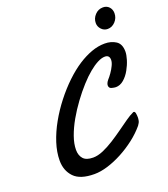

<svg xmlns="http://www.w3.org/2000/svg" viewBox="-163 -1027 1009 1152"><g transform="rotate(-20 341.5 -450.5)"><path d="M241.2 10.7Q150.4 10.7 110.8 -30.8Q71.3 -72.3 71.3 -136.7Q71.3 -189.9 90.1 -248.3Q108.9 -306.6 141.4 -364.5Q173.8 -422.4 215.6 -475.8Q257.3 -529.3 303.2 -573Q349.1 -616.7 394.5 -646Q437 -673.3 480 -689Q522.9 -704.6 564.5 -704.6Q606 -704.6 636 -685.1Q666 -665.5 666 -616.7Q666 -596.7 657 -566.7Q647.9 -536.6 631.3 -506.8Q614.3 -476.1 590.6 -455.8Q566.9 -435.5 539.6 -435.5Q529.8 -435.5 513.2 -439.9Q496.6 -444.3 496.6 -461.9Q496.6 -467.8 499.8 -475.6Q502.9 -483.4 511.2 -493.7Q522.9 -506.3 536.1 -525.1Q549.3 -543.9 558.8 -564Q568.4 -584 568.4 -599.1Q568.4 -630.4 539.1 -630.4Q518.1 -630.4 491.7 -616.7Q465.3 -603 436.5 -579.1Q407.2 -555.2 373.3 -517.8Q339.4 -480.5 306.2 -435.3Q272.9 -390.1 245.6 -342.3Q218.3 -294.4 201.9 -248.3Q185.5 -202.1 185.5 -163.6Q185.5 -127.9 204.6 -106.4Q223.6 -85 267.6 -85Q296.9 -85 331.3 -99.6Q365.7 -114.3 401.6 -137Q437.5 -159.7 471.4 -184.1Q505.4 -208.5 533.9 -228.5Q562.5 -248.5 582.5 -257.3Q584.5 -259.3 588.4 -259.3Q595.7 -259.3 598.6 -247.6Q601.1 -233.9 601.1 -220.2Q601.1 -211.9 598.9 -200Q596.7 -188 585 -172.4Q553.2 -134.3 510.3 -101.1Q467.3 -67.9 419.9 -42.7Q372.6 -17.6 326.4 -3.4Q280.3 10.7 241.2 10.7ZM613.3 -780.3Q589.8 -780.3 573.5 -797.6Q557.1 -814.9 557.1 -837.9Q557.1 -867.2 578.1 -889.6Q599.1 -912.1 629.4 -912.1Q653.3 -912.1 668.2 -896Q683.1 -879.9 683.1 -856Q683.1 -825.2 662.1 -802.7Q641.1 -780.3 613.3 -780.3Z"/></g></svg>

Font: Damion
Style: Regular
Weight: 400
Designer: Vernon Adams
Foundry: Vernon Adams
Version: Version 1.100; ttfautohint (v1.8.4.7-5d5b)